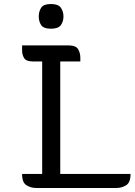

<svg xmlns="http://www.w3.org/2000/svg" viewBox="-20 -936 670 956"><path d="M90 -70H190V-630H144Q110 -630 100 -647Q90 -664 90 -684V-710H320Q358 -710 369 -691Q380 -672 380 -649V-630H280V-70H630Q630 -27 608 -13.5Q586 0 560 0H160Q134 0 112 -13.5Q90 -27 90 -70ZM173 -854Q173 -879 185 -897.5Q197 -916 234 -916Q270 -916 283 -897.5Q296 -879 296 -854Q296 -829 283 -811Q270 -793 234 -793Q197 -793 185 -811Q173 -829 173 -854Z"/></svg>

Font: Warnes
Style: Regular
Weight: 400
Designer: Eduardo Rodriguez Tunni
Foundry: Eduardo Rodriguez Tunni
Version: Version 1.002; ttfautohint (v1.8.4.7-5d5b);gftools[0.9.23]